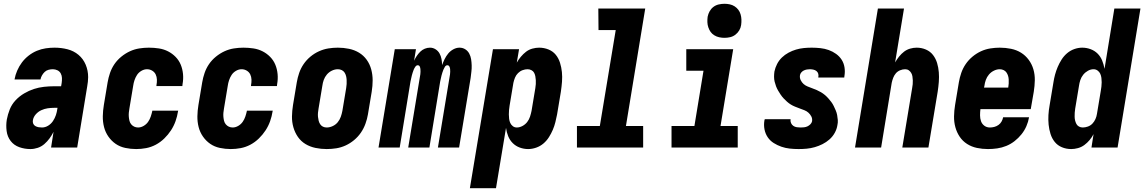

<svg xmlns="http://www.w3.org/2000/svg" viewBox="-20 -780 6049 1015"><path d="M141 8Q110 8 82 -2Q54 -12 36.5 -34.5Q19 -57 15 -87.5Q11 -118 16 -148Q21 -175 31.5 -201.5Q42 -228 62 -249.5Q82 -271 107.5 -286Q133 -301 159 -309.5Q185 -318 212.5 -321Q240 -324 266 -324H303L306 -341Q308 -355 307.5 -368Q307 -381 301 -392Q295 -403 283.5 -408.5Q272 -414 259 -414Q248 -414 236.5 -411Q225 -408 216.5 -400Q208 -392 202 -381.5Q196 -371 194 -360H57V-361Q61 -384 71 -407Q81 -430 96 -450Q111 -470 131.5 -486Q152 -502 175 -511.5Q198 -521 221.5 -524.5Q245 -528 268 -528Q304 -528 337 -519.5Q370 -511 395 -490Q420 -469 433 -438Q446 -407 446 -372Q446 -360 444.5 -347.5Q443 -335 441 -323L388 0H250L263 -83Q254 -65 242 -48.5Q230 -32 214.5 -18.5Q199 -5 179.5 1.5Q160 8 141 8ZM202 -106Q219 -106 234.5 -115.5Q250 -125 260 -140Q270 -155 275.5 -171.5Q281 -188 283 -204L284 -210H266Q249 -210 232 -207.5Q215 -205 198.5 -197.5Q182 -190 169.5 -176Q157 -162 154 -145Q152 -135 155.5 -126.5Q159 -118 167 -113.5Q175 -109 184 -107.5Q193 -106 202 -106Z M700 8Q671 8 642.5 2Q614 -4 591.5 -19.5Q569 -35 553 -58Q537 -81 530 -108.5Q523 -136 523.5 -165.5Q524 -195 529 -225L549 -345Q553 -369 561.5 -394Q570 -419 585 -441Q600 -463 621.5 -480.5Q643 -498 667 -509Q691 -520 716.5 -524Q742 -528 767 -528Q794 -528 820 -524Q846 -520 868.5 -508.5Q891 -497 908.5 -479Q926 -461 935.5 -438Q945 -415 947.5 -388.5Q950 -362 945 -335L944 -325H807V-329Q810 -344 809.5 -359Q809 -374 803 -386.5Q797 -399 784.5 -406.5Q772 -414 757 -414Q742 -414 727.5 -405.5Q713 -397 704.5 -384Q696 -371 691 -356Q686 -341 684 -326L664 -206Q662 -195 661 -184Q660 -173 661 -162Q662 -151 664.5 -141Q667 -131 673.5 -123Q680 -115 689.5 -110.5Q699 -106 710 -106Q725 -106 739.5 -114.5Q754 -123 763 -136Q772 -149 777 -164Q782 -179 785 -193V-195H922L921 -191Q917 -165 908 -139.5Q899 -114 884 -91Q869 -68 848.5 -48Q828 -28 803.5 -15Q779 -2 752.5 3Q726 8 700 8Z M1200 8Q1171 8 1142.5 2Q1114 -4 1091.5 -19.5Q1069 -35 1053 -58Q1037 -81 1030 -108.5Q1023 -136 1023.5 -165.5Q1024 -195 1029 -225L1049 -345Q1053 -369 1061.5 -394Q1070 -419 1085 -441Q1100 -463 1121.5 -480.5Q1143 -498 1167 -509Q1191 -520 1216.5 -524Q1242 -528 1267 -528Q1294 -528 1320 -524Q1346 -520 1368.5 -508.5Q1391 -497 1408.5 -479Q1426 -461 1435.5 -438Q1445 -415 1447.5 -388.5Q1450 -362 1445 -335L1444 -325H1307V-329Q1310 -344 1309.5 -359Q1309 -374 1303 -386.5Q1297 -399 1284.5 -406.5Q1272 -414 1257 -414Q1242 -414 1227.5 -405.5Q1213 -397 1204.5 -384Q1196 -371 1191 -356Q1186 -341 1184 -326L1164 -206Q1162 -195 1161 -184Q1160 -173 1161 -162Q1162 -151 1164.5 -141Q1167 -131 1173.5 -123Q1180 -115 1189.5 -110.5Q1199 -106 1210 -106Q1225 -106 1239.5 -114.5Q1254 -123 1263 -136Q1272 -149 1277 -164Q1282 -179 1285 -193V-195H1422L1421 -191Q1417 -165 1408 -139.5Q1399 -114 1384 -91Q1369 -68 1348.5 -48Q1328 -28 1303.5 -15Q1279 -2 1252.5 3Q1226 8 1200 8Z M1707 8Q1677 8 1648 2Q1619 -4 1595 -18.5Q1571 -33 1555 -56Q1539 -79 1531 -107Q1523 -135 1523.5 -164.5Q1524 -194 1529 -225L1549 -345Q1553 -369 1561.5 -394Q1570 -419 1585 -441Q1600 -463 1621 -480.5Q1642 -498 1666.5 -509Q1691 -520 1716 -524Q1741 -528 1766 -528Q1796 -528 1825 -522Q1854 -516 1878 -501.5Q1902 -487 1918.5 -464Q1935 -441 1942.5 -413Q1950 -385 1950 -355.5Q1950 -326 1945 -295L1925 -175Q1921 -151 1912 -126Q1903 -101 1888 -79Q1873 -57 1852 -39.5Q1831 -22 1807 -11Q1783 0 1757.5 4Q1732 8 1707 8ZM1707 -106Q1723 -106 1739 -113.5Q1755 -121 1765.5 -134Q1776 -147 1781.5 -162.5Q1787 -178 1790 -194L1810 -314Q1812 -325 1812.5 -336Q1813 -347 1812.5 -357.5Q1812 -368 1809.5 -378Q1807 -388 1801.5 -396.5Q1796 -405 1786.5 -409.5Q1777 -414 1766 -414Q1750 -414 1734.5 -406.5Q1719 -399 1708 -386Q1697 -373 1691.5 -357.5Q1686 -342 1684 -326L1664 -206Q1662 -195 1661 -184Q1660 -173 1661 -162.5Q1662 -152 1664.5 -142Q1667 -132 1672.5 -123.5Q1678 -115 1687 -110.5Q1696 -106 1707 -106Z M1981 0 2067 -520H2179L2169 -459Q2175 -472 2183 -484Q2191 -496 2201.5 -506.5Q2212 -517 2225.5 -522.5Q2239 -528 2253 -528Q2269 -528 2282.5 -519.5Q2296 -511 2303.5 -497.5Q2311 -484 2314 -468Q2317 -452 2317 -436Q2323 -452 2330.5 -467.5Q2338 -483 2349.5 -497Q2361 -511 2377 -519.5Q2393 -528 2409 -528Q2426 -528 2439.5 -519.5Q2453 -511 2460.5 -497Q2468 -483 2470.5 -467Q2473 -451 2473.5 -434.5Q2474 -418 2472 -401.5Q2470 -385 2468 -368L2407 0H2295L2359 -387Q2360 -394 2360 -401Q2360 -408 2359.5 -415Q2359 -422 2355.5 -428.5Q2352 -435 2345 -435Q2337 -435 2332 -427Q2327 -419 2324 -411.5Q2321 -404 2318.5 -396Q2316 -388 2314 -380.5Q2312 -373 2310.5 -365Q2309 -357 2307 -349L2250 0H2138L2202 -387Q2203 -394 2203 -401Q2203 -408 2202.5 -415Q2202 -422 2199 -428.5Q2196 -435 2188 -435Q2181 -435 2175.5 -427Q2170 -419 2167 -411.5Q2164 -404 2161.5 -396Q2159 -388 2157 -380.5Q2155 -373 2153.5 -365Q2152 -357 2150 -349L2093 0Z M2464 215 2586 -520H2724L2712 -449Q2721 -465 2733.5 -480Q2746 -495 2761 -506.5Q2776 -518 2794.5 -523Q2813 -528 2830 -528Q2856 -528 2879.5 -518.5Q2903 -509 2918 -490.5Q2933 -472 2940.5 -448Q2948 -424 2950.5 -399Q2953 -374 2951 -348Q2949 -322 2945 -295L2925 -175Q2921 -155 2916 -134.5Q2911 -114 2902.5 -94Q2894 -74 2882 -55Q2870 -36 2853 -21.5Q2836 -7 2814.5 0.5Q2793 8 2772 8Q2749 8 2727.5 0Q2706 -8 2690.5 -23.5Q2675 -39 2666.5 -60Q2658 -81 2655 -104L2602 215ZM2712 -106Q2727 -106 2742 -114Q2757 -122 2767 -135Q2777 -148 2782 -163.5Q2787 -179 2790 -194L2810 -314Q2812 -325 2812.5 -335.5Q2813 -346 2812.5 -356.5Q2812 -367 2810 -377Q2808 -387 2803.5 -395.5Q2799 -404 2789.5 -409Q2780 -414 2769 -414Q2756 -414 2742.5 -409Q2729 -404 2718.5 -393.5Q2708 -383 2702.5 -369.5Q2697 -356 2694 -342L2674 -222Q2672 -210 2671 -198.5Q2670 -187 2670 -175Q2670 -163 2671.5 -151.5Q2673 -140 2677.5 -130Q2682 -120 2691 -113Q2700 -106 2712 -106Z M3030 0V-114H3151L3235 -621H3144L3143 -735H3391L3289 -114H3380V0Z M3530 0V-114H3651L3699 -406H3608V-520H3856L3789 -114H3880V0ZM3810 -580Q3796 -580 3782 -583Q3768 -586 3756 -593.5Q3744 -601 3736.5 -611.5Q3729 -622 3724.5 -635.5Q3720 -649 3719.5 -663Q3719 -677 3721 -692Q3724 -707 3731.5 -720.5Q3739 -734 3751.5 -743.5Q3764 -753 3779.5 -756.5Q3795 -760 3810 -760Q3824 -760 3838 -757Q3852 -754 3863.5 -746.5Q3875 -739 3883 -728.5Q3891 -718 3895 -704.5Q3899 -691 3899.5 -677Q3900 -663 3898 -648Q3896 -633 3888 -619.5Q3880 -606 3867.5 -596.5Q3855 -587 3840 -583.5Q3825 -580 3810 -580Z M4202 8Q4178 8 4155 5.5Q4132 3 4110.5 -4.5Q4089 -12 4070 -24Q4051 -36 4038.5 -54.5Q4026 -73 4021.5 -96Q4017 -119 4021 -143L4023 -150H4160L4159 -148Q4158 -138 4162 -129Q4166 -120 4174 -114.5Q4182 -109 4192 -107.5Q4202 -106 4212 -106Q4221 -106 4230.5 -107Q4240 -108 4248.5 -112Q4257 -116 4264 -123Q4271 -130 4273 -139Q4275 -153 4269 -164.5Q4263 -176 4253.5 -184.5Q4244 -193 4232 -197.5Q4220 -202 4208 -206.5Q4196 -211 4183.5 -216Q4171 -221 4160.5 -227.5Q4150 -234 4140.5 -242.5Q4131 -251 4122.5 -260Q4114 -269 4107 -279.5Q4100 -290 4093.5 -301Q4087 -312 4082.5 -324Q4078 -336 4075 -348.5Q4072 -361 4072 -374.5Q4072 -388 4074 -402Q4078 -422 4088 -441.5Q4098 -461 4113.5 -476Q4129 -491 4148.5 -501.5Q4168 -512 4188.5 -518Q4209 -524 4229.5 -526Q4250 -528 4271 -528Q4294 -528 4317 -525.5Q4340 -523 4361 -515.5Q4382 -508 4400 -495Q4418 -482 4429.5 -464Q4441 -446 4444.5 -423.5Q4448 -401 4444 -378L4443 -370H4306V-372Q4308 -382 4305.5 -390.5Q4303 -399 4296 -404.5Q4289 -410 4279.5 -412Q4270 -414 4261 -414Q4253 -414 4245 -412.5Q4237 -411 4229.5 -407.5Q4222 -404 4216 -397Q4210 -390 4209 -382Q4207 -368 4213 -356Q4219 -344 4228 -336Q4237 -328 4249 -323Q4261 -318 4273.5 -313.5Q4286 -309 4297.5 -304Q4309 -299 4320 -292.5Q4331 -286 4340.5 -278Q4350 -270 4358.5 -260.5Q4367 -251 4374.5 -241Q4382 -231 4387.5 -219.5Q4393 -208 4398 -196.5Q4403 -185 4405.5 -172Q4408 -159 4409 -145.5Q4410 -132 4407 -119Q4404 -98 4393 -78Q4382 -58 4365 -43Q4348 -28 4328 -18Q4308 -8 4287 -2Q4266 4 4244.5 6Q4223 8 4202 8Z M4500 0 4621 -735H4759L4712 -450Q4721 -466 4733 -481Q4745 -496 4759.5 -507Q4774 -518 4791.5 -523Q4809 -528 4826 -528Q4852 -528 4875 -518Q4898 -508 4912.5 -489Q4927 -470 4934 -446.5Q4941 -423 4943 -398Q4945 -373 4943 -347Q4941 -321 4937 -295L4888 0H4750L4802 -314Q4804 -325 4805 -335Q4806 -345 4805.5 -355.5Q4805 -366 4803.5 -376Q4802 -386 4797 -394.5Q4792 -403 4784 -408.5Q4776 -414 4765 -414Q4752 -414 4738.5 -408.5Q4725 -403 4716 -392.5Q4707 -382 4702 -369Q4697 -356 4694 -342L4638 0Z M5203 8Q5173 8 5144.5 2Q5116 -4 5092.5 -19Q5069 -34 5053.5 -57Q5038 -80 5030.5 -107.5Q5023 -135 5023.5 -165Q5024 -195 5029 -225L5049 -345Q5053 -369 5061.5 -394Q5070 -419 5085 -441Q5100 -463 5121 -480.5Q5142 -498 5166 -509Q5190 -520 5215.5 -524Q5241 -528 5265 -528Q5296 -528 5325 -522Q5354 -516 5377.5 -501.5Q5401 -487 5418 -464Q5435 -441 5443 -413.5Q5451 -386 5450.5 -356Q5450 -326 5445 -295L5429 -203H5163Q5161 -187 5161 -170.5Q5161 -154 5166 -139.5Q5171 -125 5183.5 -115.5Q5196 -106 5213 -106Q5224 -106 5236 -109Q5248 -112 5258.5 -119.5Q5269 -127 5275 -138Q5281 -149 5283 -160H5420Q5416 -136 5406 -113Q5396 -90 5380 -70Q5364 -50 5343.5 -34Q5323 -18 5299.5 -8.5Q5276 1 5251.5 4.5Q5227 8 5203 8ZM5182 -317H5310Q5312 -328 5312.5 -338.5Q5313 -349 5312.5 -359.5Q5312 -370 5309 -379.5Q5306 -389 5300.5 -397Q5295 -405 5285.5 -409.5Q5276 -414 5265 -414Q5250 -414 5234.5 -406.5Q5219 -399 5208 -386Q5197 -373 5191.5 -357.5Q5186 -342 5184 -326Z M5643 8Q5617 8 5594 -1.5Q5571 -11 5556 -29.5Q5541 -48 5533.5 -72Q5526 -96 5523.5 -121Q5521 -146 5522.5 -172Q5524 -198 5529 -225L5549 -345Q5552 -365 5557.5 -385.5Q5563 -406 5571.5 -426Q5580 -446 5592 -465Q5604 -484 5621 -498.5Q5638 -513 5659 -520.5Q5680 -528 5701 -528Q5724 -528 5745.5 -520Q5767 -512 5782.5 -496.5Q5798 -481 5806.5 -460Q5815 -439 5819 -416L5871 -735H6009L5888 0H5750L5761 -71Q5753 -55 5740.5 -40Q5728 -25 5712.5 -13.5Q5697 -2 5678.5 3Q5660 8 5643 8ZM5704 -106Q5717 -106 5731 -111Q5745 -116 5755 -126.5Q5765 -137 5771 -150.5Q5777 -164 5779 -178L5799 -298Q5801 -310 5802.5 -321.5Q5804 -333 5804 -345Q5804 -357 5802.5 -368.5Q5801 -380 5796.5 -390Q5792 -400 5782.5 -407Q5773 -414 5761 -414Q5746 -414 5731.5 -406Q5717 -398 5706.5 -385Q5696 -372 5691 -356.5Q5686 -341 5684 -326L5664 -206Q5662 -195 5661.5 -184.5Q5661 -174 5661 -163.5Q5661 -153 5663.5 -143Q5666 -133 5670.5 -124.5Q5675 -116 5684 -111Q5693 -106 5704 -106Z"/></svg>

Font: Iosevka Term Curly Hv Obl
Style: Regular
Weight: 900
Italic angle: -9°
Designer: Belleve Invis
Foundry: Belleve Invis
Version: Version 32.3.0